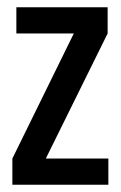

<svg xmlns="http://www.w3.org/2000/svg" viewBox="-20 -508 332 528"><path d="M278 -72V0H14V-72L183 -416H25V-488H276V-416L106 -72Z"/></svg>

Font: Teko Regular
Style: Regular
Weight: 400
Designer: Manushi Parikh, Jonny Pinhorn
Foundry: Indian Type Foundry
Version: Version 1.105;PS 1.0;hotconv 1.0.78;makeotf.lib2.5.61930; tt